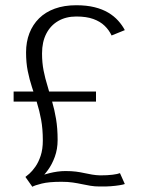

<svg xmlns="http://www.w3.org/2000/svg" viewBox="-20 -702 559 733"><path d="M103.5 11Q112.5 5.5 139.5 -1.2Q166.5 -8 214.5 -8Q239.5 -8 258 -5.2Q276.5 -2.5 292.5 1Q308.5 4.5 325 7.2Q341.5 10 361 10Q383 10.5 402.5 9Q422 7.5 436 5.2Q450 3 456.5 0.5L438 -41Q429.5 -37.5 410 -35Q390.5 -32.5 362.5 -32.5Q346 -33 331.5 -35.5Q317 -38 302.2 -41.2Q287.5 -44.5 270.2 -46.8Q253 -49 230 -49Q214.5 -49 198.8 -46.8Q183 -44.5 169 -41Q158 -38.5 149 -35.5Q156 -43 163 -53Q178.5 -74 189.2 -103.2Q200 -132.5 200 -167.5Q200 -212 194 -247.8Q188 -283.5 179 -314Q179 -314 179 -314H346.5V-352.5H167.5Q164.5 -363 161.5 -373.5Q152.5 -402 146.5 -432.2Q140.5 -462.5 140.5 -498Q140.5 -542 156.8 -573.5Q173 -605 202.5 -622Q232 -639 271.5 -639Q310 -639 336.2 -629.5Q362.5 -620 379.5 -603.5Q396.5 -587 406 -566.5L456.5 -587Q446.5 -606 431 -623.2Q415.5 -640.5 393.2 -653.8Q371 -667 340.8 -674.5Q310.5 -682 271 -682Q225 -682 189.2 -669Q153.5 -656 129.2 -632Q105 -608 92.2 -575Q79.5 -542 79.5 -502Q79.5 -462.5 86 -430.5Q92.5 -398.5 102 -369.5Q105 -361 107.5 -352.5H32V-314H120Q120.5 -312 121 -310Q130.5 -280 137 -245Q143.5 -210 143.5 -165.5Q143.5 -132 135.2 -107.2Q127 -82.5 115 -65.5Q103 -48.5 92.2 -39Q81.5 -29.5 77 -26.5Z"/></svg>

Font: Anybody Light
Style: Regular
Weight: 300
Designer: Tyler Finck
Foundry: Etcetera Type Company
Version: Version 1.111; ttfautohint (v1.8.4)